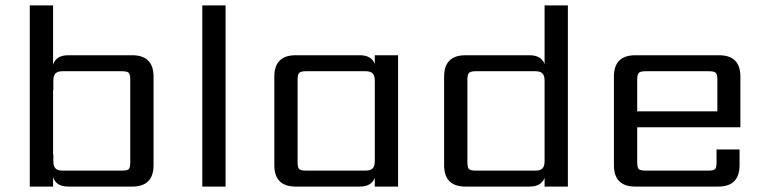

<svg xmlns="http://www.w3.org/2000/svg" viewBox="-20 -689 2824 709"><path d="M461 -90V-395Q461 -414 455.5 -420Q450 -426 430 -426H211Q193 -426 185 -418Q177 -410 177 -391V-357H176V-118H177V-94Q177 -75 185 -67Q193 -59 211 -59H430Q450 -59 455.5 -64.5Q461 -70 461 -90ZM232 -485H468Q547 -485 547 -406V-79Q547 0 468 0H232Q187 0 176 -35V0H90V-669H176V-450Q187 -485 232 -485Z M813 0H727V-669H813Z M1110 -59H1330Q1348 -59 1356 -67Q1364 -75 1364 -94V-391Q1364 -410 1356 -418Q1348 -426 1330 -426H1110Q1091 -426 1085 -420Q1079 -414 1079 -395V-90Q1079 -70 1085 -64.5Q1091 -59 1110 -59ZM1364 -485H1450V0H1364V-32Q1351 0 1309 0H1072Q993 0 993 -79V-406Q993 -485 1072 -485H1309Q1351 -485 1364 -453Z M1737 -59H1957Q1975 -59 1983 -67Q1991 -75 1991 -94V-391Q1991 -410 1983 -418Q1975 -426 1957 -426H1737Q1718 -426 1712 -420Q1706 -414 1706 -395V-90Q1706 -70 1712 -64.5Q1718 -59 1737 -59ZM1991 -669H2077V0H1991V-32Q1978 0 1936 0H1699Q1620 0 1620 -79V-406Q1620 -485 1699 -485H1936Q1978 -485 1991 -453Z M2333 -278H2629V-395Q2629 -414 2623 -420Q2617 -426 2598 -426H2364Q2345 -426 2339 -420Q2333 -414 2333 -395ZM2326 -485H2635Q2714 -485 2714 -406V-219H2333V-90Q2333 -70 2339 -64.5Q2345 -59 2364 -59H2595Q2615 -59 2620.5 -64.5Q2626 -70 2626 -90V-137H2711V-79Q2711 0 2632 0H2326Q2247 0 2247 -79V-406Q2247 -485 2326 -485Z"/></svg>

Font: Sarpanch
Style: Regular
Weight: 400
Designer: Manushi Parikh (Devanagari and Latin), Jyotish Sonowal (Devanagari)
Foundry: Indian Type Foundry
Version: Version 2.004;PS 1.0;hotconv 1.0.78;makeotf.lib2.5.61930; tt